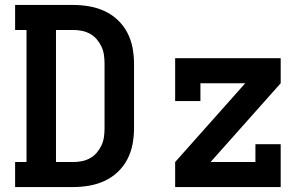

<svg xmlns="http://www.w3.org/2000/svg" viewBox="-20 -755 1240 775"><path d="M41 0V-101H87V-634H41V-735H276Q308 -735 340 -729.5Q372 -724 401.5 -710.5Q431 -697 455 -674.5Q479 -652 494 -623Q509 -594 515 -562Q521 -530 521 -498V-237Q521 -205 515 -173Q509 -141 494 -112Q479 -83 455 -60.5Q431 -38 401.5 -24.5Q372 -11 340 -5.5Q308 0 276 0ZM206 -101H276Q294 -101 311 -104.5Q328 -108 343.5 -116.5Q359 -125 370.5 -138.5Q382 -152 389.5 -168Q397 -184 399.5 -201.5Q402 -219 402 -237V-498Q402 -516 399.5 -533.5Q397 -551 389.5 -567Q382 -583 370.5 -596.5Q359 -610 343.5 -618.5Q328 -627 311 -630.5Q294 -634 276 -634H206ZM687 0V-101L970 -419H789V-347H687V-520H1113V-419L830 -101H1011V-173H1113V0Z"/></svg>

Font: Iosevka Plex Etoile
Style: Bold
Weight: 700
Designer: Belleve Invis
Foundry: Belleve Invis
Version: Version 25.1.1; ttfautohint (v1.8.4)